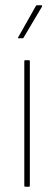

<svg xmlns="http://www.w3.org/2000/svg" viewBox="-20 -707 206 727"><path d="M76 0Q72 0 72 -4V-475Q72 -479 76 -479H90Q93 -479 93 -475V-4Q93 0 90 0ZM51 -562Q46 -562 49 -566L115 -683Q117 -687 119 -687H136Q139 -687 139.5 -685.5Q140 -684 139 -682L69 -564Q68 -562 64 -562Z"/></svg>

Font: Sofia Sans Condensed Thin
Style: Regular
Weight: 250
Version: Version 4.100